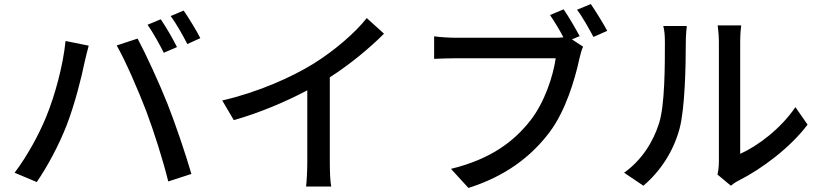

<svg xmlns="http://www.w3.org/2000/svg" viewBox="-20 -882 4040 946"><path d="M772 -787 707 -760C734 -722 767 -662 787 -622L852 -650C833 -689 797 -751 772 -787ZM885 -830 821 -803C849 -765 881 -708 903 -665L967 -694C949 -730 911 -792 885 -830ZM207 -305C172 -220 115 -114 52 -31L161 15C215 -63 272 -171 308 -264C347 -363 383 -506 396 -572C401 -594 410 -632 417 -657L303 -680C291 -560 251 -412 207 -305ZM700 -336C740 -229 782 -97 809 12L923 -25C896 -119 843 -275 805 -371C765 -472 698 -617 658 -692L555 -658C598 -583 660 -440 700 -336Z M1605 -501C1706 -566 1800 -644 1872 -716L1787 -793C1731 -721 1627 -632 1526 -569C1415 -500 1246 -426 1075 -387L1132 -290C1256 -325 1389 -381 1494 -437V-81C1494 -40 1491 15 1488 37H1612C1607 15 1605 -40 1605 -81Z M2836 -704C2816 -741 2782 -800 2757 -836L2690 -808C2711 -777 2737 -735 2756 -698C2740 -696 2724 -696 2712 -696H2227C2194 -696 2147 -699 2119 -703V-592C2144 -593 2184 -595 2227 -595H2718C2705 -504 2662 -376 2593 -288C2511 -184 2398 -98 2202 -50L2288 44C2469 -13 2595 -109 2685 -227C2767 -334 2813 -492 2835 -594C2840 -614 2845 -636 2853 -652L2798 -688ZM2823 -834C2850 -799 2882 -741 2904 -700L2972 -730C2952 -767 2915 -827 2891 -862Z M3150 33C3235 -39 3298 -137 3328 -247C3355 -347 3359 -560 3359 -674C3359 -709 3363 -746 3364 -754H3248C3254 -731 3256 -707 3256 -673C3256 -558 3256 -363 3227 -274C3198 -182 3141 -92 3055 -31ZM3581 33C3592 25 3602 16 3619 8C3734 -50 3874 -155 3959 -268L3899 -354C3827 -248 3714 -163 3627 -124V-677C3627 -718 3631 -751 3632 -757H3516C3516 -751 3522 -718 3522 -677V-85C3522 -62 3519 -39 3515 -22Z"/></svg>

Font: Noto Sans CJK JP Medium
Style: Regular
Weight: 500
Designer: Ryoko NISHIZUKA (kana & ideographs); Paul D. Hunt (Latin, Greek & Cyrillic); Wenlong ZHANG (bopomofo); Sandoll Communica
Foundry: Adobe Systems Incorporated
Version: Version 1.004;PS 1.004;hotconv 1.0.82;makeotf.lib2.5.63406